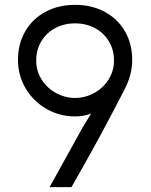

<svg xmlns="http://www.w3.org/2000/svg" viewBox="-20 -770 620 790"><path d="M449 -520Q449 -566 427.5 -601Q406 -636 369.5 -655Q333 -674 289 -674Q245 -674 208.5 -655Q172 -636 150.5 -601Q129 -566 129 -520Q129 -478 151.5 -442.5Q174 -407 211 -387Q248 -367 289 -367Q330 -367 367 -387Q404 -407 426.5 -442.5Q449 -478 449 -520ZM494 -405Q440 -300 396 -218.5Q352 -137 299 -44L274 0H184L322 -249L384 -350L393 -331Q373 -308 346 -299.5Q319 -291 289 -291Q226 -291 172 -321.5Q118 -352 86 -405.5Q54 -459 54 -524Q54 -589 83.5 -640.5Q113 -692 166.5 -721Q220 -750 289 -750Q358 -750 411.5 -721Q465 -692 494.5 -640.5Q524 -589 524 -524Q524 -495 517 -466Q510 -437 494 -405Z"/></svg>

Font: Kreadon
Style: Regular
Weight: 400
Designer: kohakuno
Foundry: StudioGnu
Version: Version 1.000;Glyphs 3.1.2 (3151)